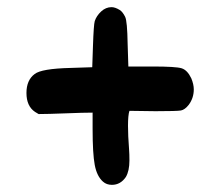

<svg xmlns="http://www.w3.org/2000/svg" viewBox="-20 -687 616 537"><path d="M78 -374Q54 -390 54 -427Q54 -463 77 -480Q96 -495 177 -497L238 -499L240 -558Q242 -618 245 -628Q250 -643 263 -655Q276 -667 292 -667Q302 -667 315 -659Q323 -654 330 -640Q336 -628 337 -564L339 -501H407Q472 -501 488 -496Q504 -491 515 -468Q522 -451 522 -437Q522 -413 508 -394Q497 -380 486 -378Q475 -376 415 -376L342 -377Q338 -365 338 -335Q338 -308 341 -269Q342 -257 342 -238Q342 -209 332 -192Q317 -170 293 -170Q278 -170 268 -179Q251 -194 245 -225.5Q239 -257 239 -327V-372Q214 -372 163.5 -370Q113 -368 88 -368Z"/></svg>

Font: Chanighter Handwriting Cyr
Style: Regular
Weight: 400
Designer: Sin Chanighter
Version: Version 001.001